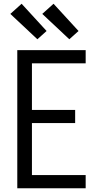

<svg xmlns="http://www.w3.org/2000/svg" viewBox="-20 -1002 540 1022"><path d="M72 0V-735H436V-665H150V-417H380V-347H150V-70H436V0ZM349 -793 205 -928 265 -982 398 -837ZM179 -793 35 -928 95 -982 228 -837Z"/></svg>

Font: Zed Sans
Style: Regular
Weight: 400
Designer: Belleve Invis
Foundry: Belleve Invis
Version: Version 1.0.0; ttfautohint (v1.8.4)